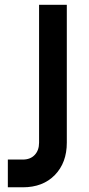

<svg xmlns="http://www.w3.org/2000/svg" viewBox="-20 -770 369 796"><path d="M12.5 6.5V-108.5H74.5Q106 -108.5 124 -127.8Q142 -147 142 -178.5V-750H257V-178.5Q257 -95.5 207.5 -44.5Q158 6.5 74.5 6.5Z"/></svg>

Font: Mohave Light SemiBold
Style: Regular
Weight: 600
Version: Version 2.003